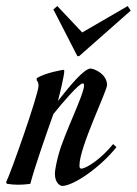

<svg xmlns="http://www.w3.org/2000/svg" viewBox="-93 -606 451 633"><path d="M7 0C22 -57 55 -151 83 -230C111 -265 167 -331 180 -331C183 -331 184 -329 184 -324C184 -294 118 -164 100 -96C97 -86 88 -49 88 -33C88 -2 106 7 112 7C148 7 236 -52 291 -121L280 -131C237 -78 190 -51 176 -50C170 -50 169 -53 169 -61C169 -121 260 -306 260 -326C259 -364 215 -380 206 -380C184 -380 138 -324 98 -273C104 -296 119 -357 119 -373L117 -376C117 -376 57 -367 28 -348V-341C28 -341 34 -337 34 -323C34 -295 -59 -31 -73 -5L-70 0C-58 2 -45 3 -34 3C-11 3 7 0 7 0ZM168 -421 338 -571 328 -586 178 -499 96 -586 83 -575 162 -421Z"/></svg>

Font: Romanesco
Style: Regular
Weight: 400
Designer: Astigmatic (AOETI)
Foundry: Astigmatic (AOETI)
Version: Version 1.000